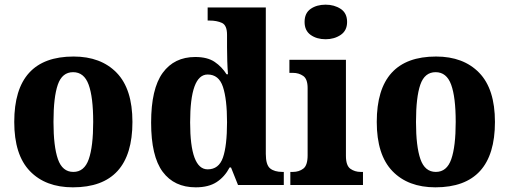

<svg xmlns="http://www.w3.org/2000/svg" viewBox="-20 -792 2180 822"><path d="M292 10Q547 10 547 -270Q547 -411 479.5 -480.5Q412 -550 295 -550Q41 -550 41 -270Q41 -129 108 -59.5Q175 10 292 10ZM294 -56Q247 -56 228 -110.5Q209 -165 209 -270Q209 -376 227.5 -429.5Q246 -483 293 -483Q340 -483 359.5 -429.5Q379 -376 379 -270Q379 -165 360 -110.5Q341 -56 294 -56Z M818 10Q873 10 907.5 -12.5Q942 -35 963 -75H969L999 0H1195V-56H1189Q1155 -56 1136.5 -71Q1118 -86 1118 -133V-760H869V-704H877Q908 -704 930 -694Q952 -684 952 -643V-590Q952 -562 953 -530.5Q954 -499 956 -474H950Q930 -506 899 -527Q868 -548 816 -548Q726 -548 676.5 -480Q627 -412 627 -267Q627 -123 676.5 -56.5Q726 10 818 10ZM869 -67Q794 -67 794 -268Q794 -473 869 -473Q917 -473 934.5 -420Q952 -367 952 -269Q952 -168 934.5 -117.5Q917 -67 869 -67Z M1374 -624Q1411 -624 1438.5 -642.5Q1466 -661 1466 -698Q1466 -736 1438.5 -754Q1411 -772 1374 -772Q1336 -772 1310 -754Q1284 -736 1284 -698Q1284 -661 1310 -642.5Q1336 -624 1374 -624ZM1223 0H1534V-56H1524Q1499 -56 1480 -69.5Q1461 -83 1461 -125V-536H1219V-480H1235Q1259 -480 1278 -467Q1297 -454 1297 -415V-127Q1297 -84 1278.5 -70Q1260 -56 1234 -56H1223Z M1844 10Q2099 10 2099 -270Q2099 -411 2031.5 -480.5Q1964 -550 1847 -550Q1593 -550 1593 -270Q1593 -129 1660 -59.5Q1727 10 1844 10ZM1846 -56Q1799 -56 1780 -110.5Q1761 -165 1761 -270Q1761 -376 1779.5 -429.5Q1798 -483 1845 -483Q1892 -483 1911.5 -429.5Q1931 -376 1931 -270Q1931 -165 1912 -110.5Q1893 -56 1846 -56Z"/></svg>

Font: Noto Serif SemiCondensed Extra
Style: Regular
Weight: 800
Width: 4
Designer: Monotype Design Team
Foundry: Monotype Imaging Inc.
Version: Version 1.002